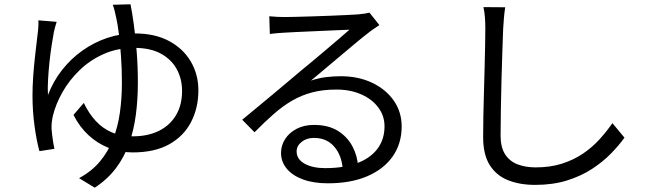

<svg xmlns="http://www.w3.org/2000/svg" viewBox="-20 -813 3040 897"><path d="M244.7 -711.1Q241.4 -700.6 238 -688.7Q234.7 -676.8 231.9 -664.4Q227.3 -639.9 221.4 -602.1Q215.5 -564.3 211 -521.6Q206.6 -479 204.4 -439Q202.2 -399 204.1 -369.1Q228.7 -433.7 270.3 -486.5Q311.9 -539.3 366 -577.4Q420.1 -615.5 482.1 -636.2Q544.2 -656.8 609.8 -656.8Q703.5 -656.8 769.7 -621.4Q835.9 -585.9 871.3 -525.7Q906.8 -465.4 906.8 -390.7Q906.8 -309.4 872.9 -243.5Q839.1 -177.6 771.1 -139.2Q703.1 -100.9 599.6 -100.9Q541.8 -100.9 489 -121.6Q436.1 -142.2 393.7 -181.3Q351.3 -220.4 323.3 -276.2L371.5 -332.1Q394.7 -283.6 426.9 -248.4Q459.1 -213.3 502.1 -194.7Q545 -176.1 600.5 -176.1Q670.4 -176.1 722.1 -201.5Q773.8 -227 802.2 -274.6Q830.6 -322.2 830.6 -388.1Q830.6 -443.3 806.4 -488.7Q782.2 -534.1 732.8 -561.7Q683.5 -589.3 607.5 -589.3Q528.7 -589.3 464.4 -560.6Q400 -531.9 351.6 -484.9Q303.2 -437.9 271.9 -382.5Q240.6 -327 227.5 -273.6Q224.2 -260.2 222.2 -244.1Q220.2 -228 220.8 -211.5Q221.4 -200.9 223.5 -183.6Q225.6 -166.3 228.4 -148.5Q231.2 -130.8 234.2 -117.6L164.2 -106.9Q150.8 -154.4 141.3 -224.7Q131.8 -294.9 131.8 -366.3Q131.8 -408.1 134.9 -453.3Q138 -498.4 142.6 -540.5Q147.3 -582.5 151.4 -617Q155.5 -651.6 157.9 -672.1Q159.3 -685.5 159.6 -696.9Q160 -708.4 159 -718ZM589.7 -793Q596.9 -757.9 605 -699.9Q613.1 -642 618.6 -571.5Q624.1 -501.1 624.1 -427Q624.1 -349 614.8 -277.5Q605.5 -206.1 583.3 -143.1Q561.2 -80.1 521.9 -27.7Q482.6 24.6 422.6 63.9L349.4 19.3Q408.2 -12.4 446.8 -58.6Q485.4 -104.8 508 -162.3Q530.6 -219.7 540.1 -286.7Q549.5 -353.6 549.5 -426.8Q549.5 -491.5 545.3 -550.5Q541.1 -609.4 535.2 -656.1Q529.3 -702.9 523.1 -729.3Q519.7 -745.6 515.5 -762.6Q511.3 -779.5 506.9 -790.7Z M1238.1 -737Q1255 -735.2 1274.3 -734.3Q1293.7 -733.4 1309 -733.4Q1324.3 -733.4 1358.7 -734.2Q1393 -735 1436.7 -736.4Q1480.4 -737.8 1523.8 -739.5Q1567.2 -741.1 1601.4 -742.9Q1635.7 -744.7 1651.8 -745.7Q1674.4 -748.1 1686.2 -749.8Q1697.9 -751.6 1706.1 -754L1752.4 -695.8Q1738.9 -686.9 1724.3 -676.9Q1709.7 -666.9 1695.5 -655.3Q1677 -641.3 1644.9 -614.5Q1612.8 -587.7 1574.5 -555.5Q1536.2 -523.4 1499.1 -492.1Q1462 -460.8 1432.5 -436.3Q1467.1 -448.2 1502.3 -452.5Q1537.6 -456.9 1571.4 -456.9Q1654.4 -456.9 1718.7 -426.2Q1783 -395.6 1819.7 -342.9Q1856.5 -290.2 1856.5 -222.1Q1856.5 -141.7 1814.4 -82Q1772.4 -22.3 1695.2 10.6Q1618.1 43.4 1511.9 43.4Q1444.3 43.4 1395.1 25.2Q1345.9 6.9 1319.4 -25.3Q1292.9 -57.4 1292.9 -99Q1292.9 -133.3 1311.9 -163.1Q1331 -193 1365.8 -211.2Q1400.7 -229.4 1446.7 -229.4Q1513.6 -229.4 1558.1 -201.9Q1602.5 -174.4 1626.2 -129.8Q1650 -85.3 1653 -34.4L1581.2 -22.2Q1576.9 -86.5 1541.7 -127.6Q1506.5 -168.7 1446.5 -168.7Q1412.3 -168.7 1389.1 -150.1Q1365.8 -131.5 1365.8 -105.5Q1365.8 -69.1 1403.1 -48.3Q1440.5 -27.5 1499.2 -27.5Q1584.4 -27.5 1646.7 -50.1Q1708.9 -72.8 1742.6 -116.8Q1776.4 -160.9 1776.4 -222.9Q1776.4 -272 1747.4 -310.8Q1718.5 -349.6 1667.7 -372.1Q1616.9 -394.6 1551.5 -394.6Q1489.2 -394.6 1439.3 -381.6Q1389.3 -368.5 1345.8 -343.4Q1302.3 -318.4 1259.5 -280.9Q1216.7 -243.4 1169.1 -195.1L1111.6 -253.6Q1142.9 -279.3 1180.4 -310.5Q1217.9 -341.7 1255.9 -373.2Q1293.8 -404.8 1326.7 -432.6Q1359.5 -460.4 1380.9 -478.4Q1401.9 -495.4 1433.3 -521.6Q1464.6 -547.8 1498.8 -576.7Q1533.1 -605.6 1563.5 -631.6Q1594 -657.6 1612.6 -674.2Q1597 -673.6 1566.2 -672.3Q1535.3 -671 1497.4 -669.3Q1459.4 -667.5 1421.9 -665.9Q1384.3 -664.3 1353.6 -662.8Q1322.8 -661.3 1307.4 -660.3Q1290.9 -659.3 1273.9 -658Q1256.8 -656.8 1240.6 -654.4Z M2340.2 -779Q2336.4 -754.4 2334.3 -728.9Q2332.1 -703.3 2330.7 -678.3Q2329.3 -636.2 2327 -574.2Q2324.7 -512.2 2323 -442.5Q2321.3 -372.8 2320 -304Q2318.7 -235.2 2318.7 -179.6Q2318.7 -124.9 2339.8 -92.2Q2360.8 -59.5 2398 -45.2Q2435.1 -31 2482.6 -31Q2550.9 -31 2605.7 -48.5Q2660.5 -66.1 2703.7 -95.4Q2746.8 -124.7 2780.5 -161.7Q2814.2 -198.7 2841.2 -237.7L2897.5 -169.8Q2872.1 -134.4 2834.4 -95.7Q2796.7 -57 2745.8 -23.8Q2694.9 9.5 2628.7 30.2Q2562.5 50.8 2480.3 50.8Q2408.6 50.8 2353.7 29Q2298.9 7.2 2268 -41.7Q2237.2 -90.6 2237.2 -172.1Q2237.2 -216.8 2238.2 -271.3Q2239.2 -325.9 2241 -383.9Q2242.8 -441.9 2244.1 -497.5Q2245.4 -553 2246.4 -600.1Q2247.4 -647.1 2247.4 -678.3Q2247.4 -706.5 2245.5 -732.2Q2243.5 -758 2238.5 -779.8Z"/></svg>

Font: Noto Sans TC Thin
Style: Regular
Weight: 100
Designer: Ryoko NISHIZUKA 西塚涼子 (kana, bopomofo & ideographs); Paul D. Hunt (Latin, Greek & Cyrillic); Sandoll Communications 산돌커뮤니
Foundry: Adobe
Version: Version 2.004-H2;hotconv 1.0.118;makeotfexe 2.5.65603